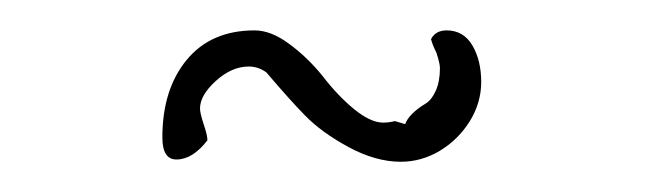

<svg xmlns="http://www.w3.org/2000/svg" viewBox="-20 -606 431 127"><path d="M96.7 -500.5Q107.4 -500.5 117.2 -513.2Q117.2 -516.6 114.7 -523.9Q112.3 -531.2 112.3 -534.2Q112.3 -543 122.8 -552.5Q133.3 -562 144.5 -562Q150.9 -562 156.2 -558.1Q172.4 -539.1 181.6 -529.8Q192.4 -518.6 210.4 -508.8Q228.5 -499 245.1 -499Q258.8 -499 271 -506.3Q283.2 -513.7 290.8 -525.9Q298.3 -538.1 298.3 -551.8Q298.3 -565.9 292.5 -575.9Q286.6 -585.9 275.4 -585.9Q268.1 -585.9 265.1 -580.1Q266.1 -576.2 268.6 -571.3Q271 -564 271 -561Q271 -552.2 268.3 -546.1Q265.6 -540 261.7 -537.6Q250.5 -530.8 248 -523.9L241.2 -525.9Q237.3 -524.9 233.4 -524.9Q225.1 -524.9 214.1 -533.9Q203.1 -543 193.4 -555.7Q183.1 -568.4 171.1 -577.1Q159.2 -585.9 148.4 -585.9Q119.6 -585.9 103.5 -566.4Q87.4 -546.9 87.4 -515.1Q87.4 -500.5 96.7 -500.5Z"/></svg>

Font: Amatica SC
Style: Regular
Weight: 400
Designer: Vernon Adams, Ben Nathan
Foundry: newtypography
Version: Version 2.001